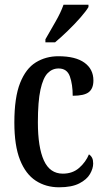

<svg xmlns="http://www.w3.org/2000/svg" viewBox="-20 -786 447 816"><path d="M231 10Q175 10 132 -18Q89 -46 65 -106.5Q41 -167 41 -265Q41 -372 65.5 -433.5Q90 -495 132.5 -521Q175 -547 228 -547Q301 -547 339 -519.5Q377 -492 377 -444Q377 -410 357.5 -394.5Q338 -379 289 -379Q289 -427 277 -461Q265 -495 229 -495Q202 -495 182.5 -475Q163 -455 152 -405Q141 -355 141 -266Q141 -160 166.5 -104Q192 -48 247 -48Q289 -48 317 -73Q345 -98 358 -130Q367 -124 371.5 -115Q376 -106 376 -91Q376 -70 362.5 -46.5Q349 -23 317 -6.5Q285 10 231 10ZM173 -619Q194 -656 216 -694Q238 -732 250 -766H356V-756Q346 -739 322 -711.5Q298 -684 268.5 -655.5Q239 -627 214 -606H173Z"/></svg>

Font: Noto Serif Hebrew ExtraCondensed Medium
Style: Regular
Weight: 500
Width: 2
Designer: Monotype Design Team
Foundry: Monotype Imaging Inc.
Version: Version 2.004; ttfautohint (v1.8.4.7-5d5b)